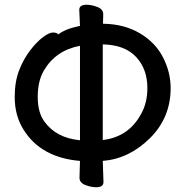

<svg xmlns="http://www.w3.org/2000/svg" viewBox="-20 -757 777 809"><path d="M317 -166V-564Q215 -545 165 -460Q139 -416 139 -349Q139 -283 167 -245Q216 -176 317 -166ZM413 -167Q522 -180 574 -276Q601 -323 601 -386Q601 -466 553.5 -517Q506 -568 413 -570ZM385 32Q364 32 339.5 22.5Q315 13 315 -8L317 -79Q152 -93 79 -211Q42 -270 42 -348Q42 -413 60.5 -460.5Q79 -508 106.5 -544Q134 -580 160.5 -600Q187 -620 203 -620Q220 -620 226 -612Q254 -635 317 -648L314 -716Q314 -737 345 -737Q366 -737 390.5 -727.5Q415 -718 415 -697L414 -657Q502 -656 568 -617.5Q634 -579 666.5 -516Q699 -453 699 -386Q699 -261 611.5 -174.5Q524 -88 413 -79L416 10Q416 32 385 32Z"/></svg>

Font: LXGW ZhenKai
Style: Regular
Weight: 400
Designer: LXGW / Fontworks Inc.
Foundry: LXGW / Fontworks Inc.
Version: Version 0.800;June 8, 2025